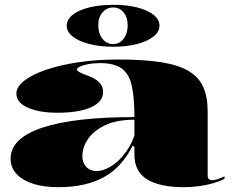

<svg xmlns="http://www.w3.org/2000/svg" viewBox="-20 -762 963 797"><path d="M471 -515Q579 -515 650.5 -503.5Q722 -492 764 -466.5Q806 -441 824 -400Q842 -359 842 -300V-34Q842 -24 846.5 -19Q851 -14 860 -14Q869 -14 882.5 -18Q896 -22 912 -30V-20Q894 -10 867 -2Q840 6 808 10.5Q776 15 744 15Q643 15 590.5 -17.5Q538 -50 538 -120Q538 -129 538 -133Q538 -137 538 -141.5Q538 -146 538 -152L531 -158Q509 -114 479.5 -81Q450 -48 412 -27Q374 -6 326.5 4.5Q279 15 222 15Q162 15 118 1Q74 -13 49 -39.5Q24 -66 24 -103Q24 -188 155.5 -232Q287 -276 538 -276Q538 -359 526.5 -408Q515 -457 484 -478.5Q453 -500 396 -500Q367 -500 345 -495.5Q323 -491 311 -485Q299 -479 299 -474Q299 -469 310 -462.5Q321 -456 350 -446Q408 -423 408 -381Q408 -339 357.5 -316.5Q307 -294 219 -294Q143 -294 95.5 -315Q48 -336 48 -373Q48 -401 80 -426.5Q112 -452 170 -472Q228 -492 305 -503.5Q382 -515 471 -515ZM538 -265Q464 -265 416 -242Q368 -219 345 -184.5Q322 -150 322 -115Q322 -95 329.5 -81Q337 -67 350.5 -59.5Q364 -52 382 -52Q400 -52 421.5 -61.5Q443 -71 464.5 -89Q486 -107 505.5 -135Q525 -163 538 -199ZM450 -742Q507 -742 550 -731Q593 -720 617.5 -700.5Q642 -681 642 -655Q642 -630 617.5 -610.5Q593 -591 550 -579.5Q507 -568 450 -568Q394 -568 350 -579.5Q306 -591 281.5 -610.5Q257 -630 257 -655Q257 -681 281.5 -700.5Q306 -720 350 -731Q394 -742 450 -742ZM450 -731Q423 -731 405.5 -710.5Q388 -690 388 -657Q388 -623 405.5 -601Q423 -579 450 -579Q476 -579 493 -601Q510 -623 510 -657Q510 -690 493 -710.5Q476 -731 450 -731Z"/></svg>

Font: Kalnia SemiExpanded SemiBold
Style: Regular
Weight: 600
Width: 6
Designer: Frida Medrano
Foundry: Frida Medrano
Version: Version 1.105